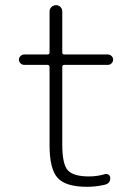

<svg xmlns="http://www.w3.org/2000/svg" viewBox="-20 -710 534 740"><path d="M73 -460Q65 -460 59 -466Q53 -472 53 -480Q53 -488 59 -494Q65 -500 73 -500H163Q171 -500 171 -508V-666Q171 -676 178.5 -683Q186 -690 196 -690Q206 -690 213 -683Q220 -676 220 -666V-508Q220 -500 228 -500H396Q404 -500 410 -494Q416 -488 416 -480Q416 -472 410 -466Q404 -460 396 -460H228Q220 -460 220 -451V-153Q220 -77 241.5 -53.5Q263 -30 323 -30Q355 -30 385 -39Q392 -41 398.5 -36.5Q405 -32 405 -24Q405 -3 384 2Q350 10 316 10Q233 10 202 -24.5Q171 -59 171 -150V-451Q171 -460 163 -460Z"/></svg>

Font: Rounded Mplus 1c Light
Style: Regular
Weight: 300
Version: Version 1.059.20150529